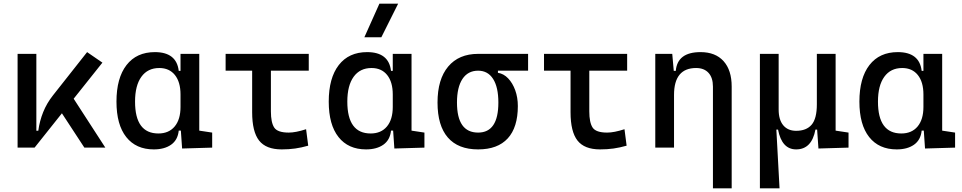

<svg xmlns="http://www.w3.org/2000/svg" viewBox="-20 -815 5313 1060"><path d="M77.1 0V-517.6H180.7V-93.3H191.4Q198.7 -147 218.3 -195.8Q237.8 -244.6 272.5 -288.6L460.9 -527.3L545.4 -469.2L386.7 -270L561.5 0H445.8L321.8 -189.5L170.9 0Z M829.1 9.8Q731 9.8 677 -58.3Q623 -126.5 623 -253.9Q623 -384.3 678.5 -455.8Q733.9 -527.3 835 -527.3Q954.6 -527.3 966.8 -423.8H976.6V-517.6H1080.1V-93.8L1151.4 -83V0L985.4 4.9L978.5 -93.8H966.8Q961.4 -42 924.6 -16.1Q887.7 9.8 829.1 9.8ZM976.6 -224.6V-293Q976.6 -362.3 945.6 -400.9Q914.6 -439.5 859.4 -439.5Q795.4 -439.5 760.5 -391.1Q725.6 -342.8 725.6 -253.9Q725.6 -78.1 854.5 -78.1Q912.1 -78.1 944.3 -116.7Q976.6 -155.3 976.6 -224.6Z M1535.2 9.8Q1448.7 9.8 1410.4 -39.1Q1372.1 -87.9 1372.1 -195.3V-424.8H1225.6V-517.6H1684.6V-424.8H1475.6V-200.2Q1475.6 -138.7 1493.9 -110.8Q1512.2 -83 1574.2 -83Q1612.3 -83 1669.9 -101.6L1681.6 -10.7Q1644 0 1609.4 4.9Q1574.7 9.8 1535.2 9.8Z M2001 9.8Q1902.8 9.8 1848.9 -58.3Q1794.9 -126.5 1794.9 -253.9Q1794.9 -384.3 1850.3 -455.8Q1905.8 -527.3 2006.8 -527.3Q2126.5 -527.3 2138.7 -423.8H2148.4V-517.6H2252V-93.8L2323.2 -83V0L2157.2 4.9L2150.4 -93.8H2138.7Q2133.3 -42 2096.4 -16.1Q2059.6 9.8 2001 9.8ZM2148.4 -224.6V-293Q2148.4 -362.3 2117.4 -400.9Q2086.4 -439.5 2031.2 -439.5Q1967.3 -439.5 1932.4 -391.1Q1897.5 -342.8 1897.5 -253.9Q1897.5 -78.1 2026.4 -78.1Q2084 -78.1 2116.2 -116.7Q2148.4 -155.3 2148.4 -224.6ZM1991.7 -609.4 2074.7 -794.9H2178.2L2085.4 -609.4Z M2619.6 9.8Q2509.3 9.8 2452.4 -55.9Q2395.5 -121.6 2395.5 -249Q2395.5 -377.4 2454.3 -447.5Q2513.2 -517.6 2619.6 -517.6H2895.5V-424.8H2729V-413.1Q2760.7 -408.2 2785.4 -382.3Q2810.1 -356.4 2824.5 -316.7Q2838.9 -276.9 2838.9 -229.5Q2838.9 -111.8 2783.2 -51Q2727.5 9.8 2619.6 9.8ZM2619.6 -83Q2731.4 -83 2731.4 -249Q2731.4 -333.5 2702.4 -379.2Q2673.3 -424.8 2619.6 -424.8Q2563.5 -424.8 2533.2 -379.2Q2502.9 -333.5 2502.9 -249Q2502.9 -83 2619.6 -83Z M3293 9.8Q3206.5 9.8 3168.2 -39.1Q3129.9 -87.9 3129.9 -195.3V-424.8H2983.4V-517.6H3442.4V-424.8H3233.4V-200.2Q3233.4 -138.7 3251.7 -110.8Q3270 -83 3332 -83Q3370.1 -83 3427.7 -101.6L3439.5 -10.7Q3401.9 0 3367.2 4.9Q3332.5 9.8 3293 9.8Z M3916 224.6V-336.9Q3916 -386.2 3891.6 -412.8Q3867.2 -439.5 3823.2 -439.5Q3701.2 -439.5 3701.2 -291V0H3597.7V-517.6H3691.4L3699.7 -423.8H3710.9Q3719.7 -527.3 3847.7 -527.3Q3929.7 -527.3 3974.6 -477.5Q4019.5 -427.7 4019.5 -336.9V224.6Z M4375.5 9.8Q4296.4 9.8 4275.4 -99.6H4266.1L4283.7 224.6H4175.3V-517.6H4278.8V-210Q4278.8 -153.8 4304.2 -123.3Q4329.6 -92.8 4375.5 -92.8Q4432.1 -92.8 4460.9 -126.5Q4489.7 -160.2 4489.7 -239.3V-517.6H4593.3V-93.8L4664.6 -83V0L4498.5 4.9L4491.2 -99.6H4481.9Q4461.4 9.8 4375.5 9.8Z M4930.7 9.8Q4832.5 9.8 4778.6 -58.3Q4724.6 -126.5 4724.6 -253.9Q4724.6 -384.3 4780 -455.8Q4835.4 -527.3 4936.5 -527.3Q5056.2 -527.3 5068.4 -423.8H5078.1V-517.6H5181.6V-93.8L5252.9 -83V0L5086.9 4.9L5080.1 -93.8H5068.4Q5063 -42 5026.1 -16.1Q4989.3 9.8 4930.7 9.8ZM5078.1 -224.6V-293Q5078.1 -362.3 5047.1 -400.9Q5016.1 -439.5 4960.9 -439.5Q4897 -439.5 4862.1 -391.1Q4827.1 -342.8 4827.1 -253.9Q4827.1 -78.1 4956.1 -78.1Q5013.7 -78.1 5045.9 -116.7Q5078.1 -155.3 5078.1 -224.6Z"/></svg>

Font: Cascadia Code NF
Style: Regular
Weight: 400
Monospace: yes
Designer: Aaron Bell
Foundry: Saja Typeworks
Version: Version 2404.023; ttfautohint (v1.8.4)